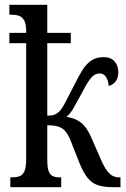

<svg xmlns="http://www.w3.org/2000/svg" viewBox="-20 -780 525 800"><path d="M23 0V-41H29Q49 -41 62 -46Q75 -51 82 -67Q89 -83 89 -115V-600H19V-643H89V-651Q89 -681 80.5 -695.5Q72 -710 58 -714.5Q44 -719 26 -719H19V-760H177V-643H275V-600H177V-298Q199 -298 211 -304Q223 -310 232 -321Q243 -334 256.5 -361.5Q270 -389 290 -427Q307 -461 322.5 -486.5Q338 -512 359 -527Q380 -542 412 -542Q441 -542 457 -524.5Q473 -507 473 -478Q473 -455 461.5 -440.5Q450 -426 433 -422Q431 -445 421.5 -459.5Q412 -474 395 -474Q375 -474 359.5 -455.5Q344 -437 324 -398Q302 -358 288 -332.5Q274 -307 257 -293Q293 -288 317 -269.5Q341 -251 359 -210L401 -114Q414 -84 426.5 -68Q439 -52 451 -46.5Q463 -41 476 -41H482V0H452Q411 0 386 -9Q361 -18 344 -40Q327 -62 311 -101L275 -192Q264 -220 251.5 -234Q239 -248 221.5 -253Q204 -258 177 -258V-114Q177 -83 182.5 -67.5Q188 -52 199.5 -46.5Q211 -41 229 -41H235V0Z"/></svg>

Font: Noto Serif ExtraCondensed
Style: Regular
Weight: 400
Width: 2
Designer: Monotype Design Team
Foundry: Monotype Imaging Inc.
Version: Version 2.013